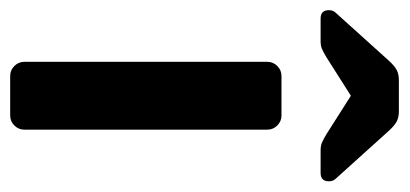

<svg xmlns="http://www.w3.org/2000/svg" viewBox="-258 -556 785 368"><g transform="rotate(90 134.0 -372.5)"><path d="M191 -8C196.3 -13.3 199 -19.7 199 -27V-493C199 -500.3 196.3 -506.7 191 -512C185.7 -517.3 179.3 -520 172 -520H96C88.7 -520 82.3 -517.3 77 -512C71.7 -506.7 69 -500.3 69 -493V-27C69 -19.7 71.7 -13.3 77 -8C82.3 -2.7 88.7 0 96 0H172C179.3 0 185.7 -2.7 191 -8ZM183 -741C177.7 -743.7 171.3 -745 164 -745H104C96.7 -745 90.3 -743.7 85 -741C79.7 -738.3 73.7 -733.3 67 -726L-25 -624C-28.3 -620.7 -30 -616.3 -30 -611C-30 -600.3 -24.7 -595 -14 -595H29C35 -595 40 -595.8 44 -597.5C48 -599.2 53.3 -602 60 -606L134 -653L208 -606C214.7 -602 220 -599.2 224 -597.5C228 -595.8 233 -595 239 -595H282C292.7 -595 298 -600.3 298 -611C298 -616.3 296.3 -620.7 293 -624L201 -726C194.3 -733.3 188.3 -738.3 183 -741Z"/></g></svg>

Font: Rubik
Style: Regular
Weight: 500
Designer: Hubert & Fischer
Foundry: Hubert & Fischer
Version: Version 1.100